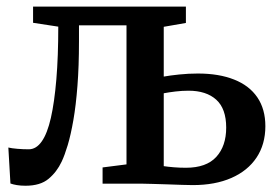

<svg xmlns="http://www.w3.org/2000/svg" viewBox="-20 -572 870 598"><path d="M59.5 6.5Q44.5 6.5 32.5 4.5Q20.5 2.5 12.5 -0.5L6 -112.5Q16.5 -110 34.2 -108.5Q52 -107 69.5 -107Q93 -107 110.2 -131.8Q127.5 -156.5 138.5 -205Q149.5 -253.5 155.5 -324.8Q161.5 -396 161.5 -489L83 -501V-551.5H559V-500.5L490 -488.5V-333.5Q509.5 -337 538.2 -340Q567 -343 596.5 -343Q662 -343 709.2 -324.2Q756.5 -305.5 781.5 -268.8Q806.5 -232 806.5 -179Q806.5 -122.5 779 -81.2Q751.5 -40 700.8 -17.8Q650 4.5 580.5 4.5Q568.5 4.5 547.2 3.8Q526 3 501.2 2.2Q476.5 1.5 454.8 0.8Q433 0 420 0H299.5V-50.5L374 -60V-493H226V-444Q226 -365.5 221.2 -304.5Q216.5 -243.5 208.5 -197.8Q200.5 -152 191 -120.2Q181.5 -88.5 172 -68.5Q157 -36.5 131.2 -15Q105.5 6.5 59.5 6.5ZM559 -49.5Q622.5 -49.5 653.5 -83.2Q684.5 -117 684.5 -174.5Q684.5 -233.5 653.5 -261.5Q622.5 -289.5 567 -289.5Q547 -289.5 526.2 -287Q505.5 -284.5 490 -281.5V-54.5Q503.5 -52.5 521.5 -51Q539.5 -49.5 559 -49.5Z"/></svg>

Font: Merriweather 28pt SemiBold
Style: Regular
Weight: 600
Version: Version 2.100